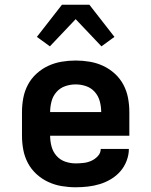

<svg xmlns="http://www.w3.org/2000/svg" viewBox="-20 -784 640 812"><path d="M300 8Q270 8 240.5 3Q211 -2 184 -14.5Q157 -27 134.5 -47.5Q112 -68 98 -94.5Q84 -121 78.5 -150.5Q73 -180 73 -210V-310Q73 -340 78.5 -369.5Q84 -399 98 -425.5Q112 -452 134.5 -472.5Q157 -493 184 -505.5Q211 -518 240.5 -523Q270 -528 300 -528Q330 -528 359.5 -523Q389 -518 416 -505.5Q443 -493 465.5 -472.5Q488 -452 502 -425.5Q516 -399 521.5 -369.5Q527 -340 527 -310V-210H192Q192 -187 198 -164.5Q204 -142 219 -125Q234 -108 255.5 -100.5Q277 -93 300 -93Q317 -93 334 -95Q351 -97 366.5 -104Q382 -111 394 -124Q406 -137 406 -154H525Q525 -129 515.5 -104Q506 -79 489 -59.5Q472 -40 449.5 -26.5Q427 -13 402.5 -5.5Q378 2 352 5Q326 8 300 8ZM192 -310H408Q408 -333 402 -355.5Q396 -378 381 -395Q366 -412 344.5 -419.5Q323 -427 300 -427Q277 -427 255.5 -419.5Q234 -412 219 -395Q204 -378 198 -355.5Q192 -333 192 -310ZM191 -588 136 -628 242 -764H358L464 -628L409 -588L300 -703Z"/></svg>

Font: R Plex Mono
Style: Bold
Weight: 700
Monospace: yes
Designer: Belleve Invis
Foundry: Belleve Invis
Version: Version 31.8.0